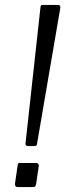

<svg xmlns="http://www.w3.org/2000/svg" viewBox="-20 -762 279 782"><path d="M127 -12Q125 -4 122.5 -2Q120 0 111 0H53Q46 0 43 -4Q40 -8 41 -14L52 -89Q53 -95 54.5 -96.5Q56 -98 60 -98H129Q133 -98 135.5 -95Q138 -92 138 -86ZM131 -177Q130 -171 127.5 -169Q125 -167 118 -167H95Q89 -167 86 -170Q83 -173 84 -179L145 -734Q146 -739 147.5 -740.5Q149 -742 152 -742H218Q222 -742 224 -738.5Q226 -735 226 -732Z"/></svg>

Font: Libre Franklin Light
Style: Italic
Weight: 300
Italic angle: -8°
Designer: Pablo Impallari, Rodrigo Fuenzalida, Nhung Nguyen
Foundry: Impallari Type
Version: Version 3.000